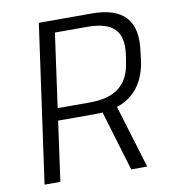

<svg xmlns="http://www.w3.org/2000/svg" viewBox="-79 -769 748 838"><g transform="rotate(-10 294.5 -350.0)"><path d="M149 -700H384Q489 -700 534 -650Q579 -600 564 -498L560 -462Q546 -364 486.5 -314.5Q427 -265 323 -265H153L161 -319H309Q393 -319 438.5 -355Q484 -391 494 -465L499 -496Q510 -574 475 -610Q440 -646 355 -646H195L214 -669L121 0H51ZM350 -283H420L506 0H435Z"/></g></svg>

Font: Pathway Extreme 28pt Light
Style: Italic
Weight: 300
Italic angle: -8°
Designer: Eduardo Rodriguez Tunni
Foundry: Eduardo Rodriguez Tunni
Version: Version 1.001;gftools[0.9.26]